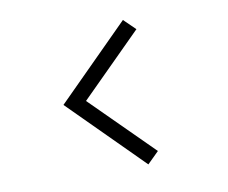

<svg xmlns="http://www.w3.org/2000/svg" viewBox="-59 -620 724 610"><g transform="rotate(-10 303.0 -315.0)"><path d="M373 -82 140.1 -314.9 373 -547.9 410.2 -511.7 212.9 -314.9 410.2 -118.7Z"/></g></svg>

Font: Manrope Light
Style: Regular
Weight: 300
Designer: Mikhail Sharanda
Foundry: Mikhail Sharanda
Version: Version 4.505;FEAKit 1.0